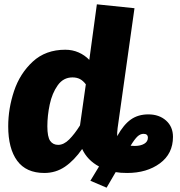

<svg xmlns="http://www.w3.org/2000/svg" viewBox="-20 -781 834 888"><path d="M780 -148Q780 -70 719.5 -25.5Q659 19 568 19Q536 19 515 15L473 87L398 55L438 -11Q384 -40 360 -92Q323 -39 280.5 -10Q238 19 185 19Q101 19 59.5 -37.5Q18 -94 18 -197Q18 -279 45 -360Q72 -441 131.5 -496Q191 -551 282 -551Q315 -551 343.5 -538.5Q372 -526 393 -504L428 -761L602 -743L524 -189Q521 -165 522 -151L523 -153Q552 -205 585.5 -228.5Q619 -252 666 -252Q716 -252 748 -223.5Q780 -195 780 -148ZM377 -391Q364 -408 349.5 -415.5Q335 -423 315 -423Q273 -423 247 -386.5Q221 -350 210 -298Q199 -246 199 -197Q199 -148 212 -129.5Q225 -111 249 -111Q275 -111 300 -136Q325 -161 350 -201ZM664 -144Q664 -162 644 -162Q629 -162 616 -150Q603 -138 584 -107Q590 -106 603 -106Q630 -106 647 -116Q664 -126 664 -144Z"/></svg>

Font: Trujillo ExtraBold
Style: Italic
Weight: 800
Italic angle: -8°
Designer: Fira Sans original fonts by bBox Type GmbH, Carrois Corporate GbR, & Edenspiekermann AG / Changes by Cristiano Sobral
Foundry: Fira Sans original fonts by bBox Type GmbH, Carrois Corporate GbR, & Edenspiekermann AG / Changes by Cristiano Sobral
Version: Version 4.301;July 28, 2020;FontCreator 13.0.0.2655 64-bit